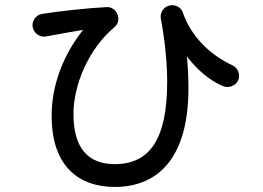

<svg xmlns="http://www.w3.org/2000/svg" viewBox="-20 -723 1040 758"><path d="M433 15C602 15 724 -97 724 -375C724 -414 722 -455 718 -500C757 -449 806 -406 860 -383C882 -374 909 -383 920 -405C930 -428 920 -455 898 -465C805 -508 733 -583 702 -673C695 -695 671 -707 648 -701C625 -695 611 -673 615 -650C632 -556 640 -472 640 -400C640 -175 572 -75 433 -75C329 -75 270 -137 270 -273C270 -383 326 -527 432 -616C447 -628 451 -649 444 -666C437 -684 420 -696 401 -695C324 -691 214 -679 146 -668C121 -664 105 -640 109 -616C114 -591 137 -575 162 -579C209 -588 259 -597 308 -605C223 -498 184 -376 184 -270C182 -67 291 15 433 15Z"/></svg>

Font: 寒蝉半圆体
Style: Regular
Weight: 400
Designer: Yoshimichi Ohira & Warren
Foundry: ChillType
Version: Version 1.800;Glyphs 3.1.1 (3135)